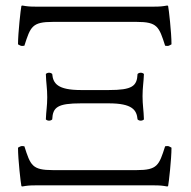

<svg xmlns="http://www.w3.org/2000/svg" viewBox="-20 -669 688 693"><path d="M110 -645C86 -645 78 -646 61 -649C58 -649 57 -648 57 -646C55 -638 45 -550 45 -509C56 -503 55.6 -502.2 68 -504C90 -573 96 -590 171 -590H473C548 -590 554 -573 576 -504C588.4 -502.2 588 -503 599 -509C599 -552 589 -638 587 -646C587 -648 586 -649 583 -649C566 -646 558 -645 534 -645ZM534 0C558 0 566 1 583 4C586 4 587 3 587 1C589 -7 599 -95 599 -136C588 -142 588.4 -142.8 576 -141C554 -72 548 -55 473 -55H171C96 -55 90 -72 68 -141C55.6 -142.8 56 -142 45 -136C45 -93 55 -7 57 1C57 3 58 4 61 4C78 1 86 0 110 0ZM272.5 -344C187.5 -344 171.5 -368 168.5 -402C162.5 -408 151.5 -408 145.5 -402C146.5 -367 150.5 -350.8 150.5 -318C150.5 -286.7 146.5 -268 145.5 -238C151.5 -232 162.5 -232 168.5 -238C170.5 -282 187.5 -296 272.5 -296H372.5C457.5 -296 473.5 -272 476.5 -238C482.5 -232 493.5 -232 499.5 -238C498.5 -273 494.5 -289.2 494.5 -322C494.5 -353.3 498.5 -372 499.5 -402C493.5 -408 482.5 -408 476.5 -402C474.5 -358 457.5 -344 372.5 -344Z"/></svg>

Font: Libertinus Serif Display
Style: Regular
Weight: 400
Designer: Philipp H. Poll
Foundry: Khaled Hosny
Version: Version 6.1